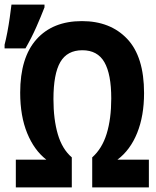

<svg xmlns="http://www.w3.org/2000/svg" viewBox="-59 -817 679 837"><path d="M10 0V-121H143Q90 -162 59.5 -236.5Q29 -311 29 -413Q29 -566 100 -645.5Q171 -725 298 -725Q422 -725 495.5 -647.5Q569 -570 569 -411Q569 -312 539 -237.5Q509 -163 453 -121H590V0H343V-131Q386 -169 406 -234Q426 -299 426 -388Q426 -494 396 -546Q366 -598 300 -598Q234 -598 204 -546.5Q174 -495 174 -385Q174 -297 193 -232Q212 -167 254 -131V0ZM-39 -622Q-33 -645 -27 -676.5Q-21 -708 -16.5 -740Q-12 -772 -9 -797H135V-785Q120 -746 99.5 -699.5Q79 -653 52 -606H-39Z"/></svg>

Font: Noto Sans Mono ExtraBold
Style: Regular
Weight: 800
Designer: Monotype Design Team
Foundry: Monotype Imaging Inc.
Version: Version 2.014